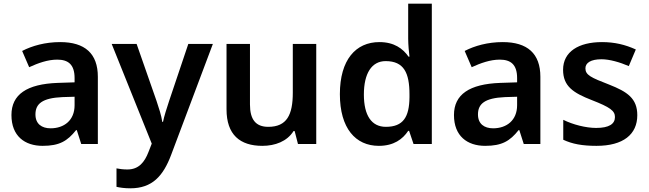

<svg xmlns="http://www.w3.org/2000/svg" viewBox="-20 -780 3515 1040"><path d="M306 -552C225 -552 154 -532 100 -504L138 -416C186 -438 238 -457 290 -457C349 -457 384 -431 384 -357V-334L293 -331C125 -325 42 -268 42 -157C42 -43 114 10 211 10C302 10 345 -16 392 -75H396L420 0H510V-364C510 -490 440 -552 306 -552ZM318 -254 384 -256V-210C384 -128 327 -85 254 -85C206 -85 172 -109 172 -160C172 -218 209 -249 318 -254Z M585 -542 802 -2 784 44C763 98 732 138 670 138C647 138 625 135 611 132V232C629 236 653 240 686 240C805 240 864 173 907 59L1133 -542H1000L896 -233C883 -194 869 -150 863 -120H859C854 -155 841 -194 828 -233L720 -542Z M1693 -542H1566V-278C1566 -158 1534 -93 1433 -93C1365 -93 1334 -133 1334 -214V-542H1207V-188C1207 -50 1280 10 1401 10C1470 10 1535 -14 1570 -70H1576L1594 0H1693Z M2032 10C2113 10 2161 -26 2191 -71H2196L2220 0H2319V-760H2191V-571C2191 -541 2195 -494 2198 -473H2193C2162 -517 2115 -552 2035 -552C1907 -552 1821 -456 1821 -270C1821 -85 1906 10 2032 10ZM2070 -93C1993 -93 1951 -154 1951 -268C1951 -382 1993 -449 2069 -449C2168 -449 2198 -385 2198 -269V-253C2197 -146 2164 -93 2070 -93Z M2703 -552C2622 -552 2551 -532 2497 -504L2535 -416C2583 -438 2635 -457 2687 -457C2746 -457 2781 -431 2781 -357V-334L2690 -331C2522 -325 2439 -268 2439 -157C2439 -43 2511 10 2608 10C2699 10 2742 -16 2789 -75H2793L2817 0H2907V-364C2907 -490 2837 -552 2703 -552ZM2715 -254 2781 -256V-210C2781 -128 2724 -85 2651 -85C2603 -85 2569 -109 2569 -160C2569 -218 2606 -249 2715 -254Z M3432 -156C3432 -247 3378 -283 3279 -322C3180 -360 3151 -374 3151 -410C3151 -440 3181 -459 3238 -459C3282 -459 3337 -443 3386 -422L3424 -512C3367 -538 3309 -552 3241 -552C3114 -552 3030 -500 3030 -402C3030 -313 3085 -277 3185 -238C3285 -199 3311 -180 3311 -146C3311 -109 3280 -87 3209 -87C3154 -87 3083 -105 3031 -131V-23C3080 0 3134 10 3211 10C3356 10 3432 -52 3432 -156Z"/></svg>

Font: Noto Sans Lao SemiBold
Style: Regular
Weight: 600
Designer: Monotype Design Team
Foundry: Monotype Imaging Inc.
Version: Version 2.003